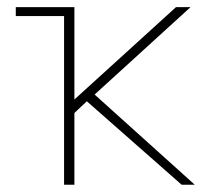

<svg xmlns="http://www.w3.org/2000/svg" viewBox="-20 -508 559 528"><path d="M23.4 -463.9V-488.3H184.6V-234.4L463.9 -488.3H503.9L240.2 -248L515.6 0H479.5L218.8 -229.5L184.6 -197.3V0H156.2V-463.9Z"/></svg>

Font: Gothic A1 Thin
Style: Regular
Weight: 250
Designer: HanYang I&C Co.,Ltd.
Foundry: HanYang I&C Co.,Ltd.
Version: Version 2.50